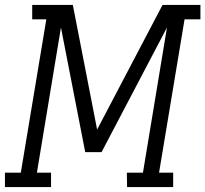

<svg xmlns="http://www.w3.org/2000/svg" viewBox="-35 -755 829 775"><path d="M-15 0V-58H49L152 -677H95V-735H259L357 -232L621 -735H774V-677H710L607 -58H664V0H478L477 -58H542L639 -644L375 -141H309L211 -644L114 -58H171V0Z"/></svg>

Font: Iosevka Etoile Light
Style: Italic
Weight: 300
Italic angle: -9°
Designer: Belleve Invis
Foundry: Belleve Invis
Version: Version 22.1.2; ttfautohint (v1.8.4)